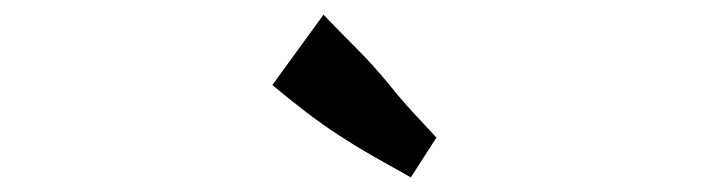

<svg xmlns="http://www.w3.org/2000/svg" viewBox="-20 -863 975 264"><path d="M580.1 -673.8 544.9 -619.1Q516.6 -634.8 492.7 -648.4Q468.8 -662.1 446.3 -676.8Q423.8 -691.4 401.4 -708.5Q378.9 -725.6 354.5 -746.1L424.8 -842.8Q447.3 -819.3 470.7 -795.9Q494.1 -772.5 515.6 -746.1Q531.2 -726.6 547.4 -709Q563.5 -691.4 580.1 -673.8Z"/></svg>

Font: Slackey
Style: Regular
Weight: 400
Designer: Squid
Foundry: Font Diner, Inc DBA Sideshow
Version: Version 1.001